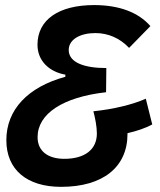

<svg xmlns="http://www.w3.org/2000/svg" viewBox="-20 -723 626 753"><path d="M346.2 -286.6C353.5 -258.8 359.9 -226.6 359.9 -199.2C359.9 -136.7 312.5 -100.1 232.4 -100.1C166.5 -100.1 127.4 -131.3 127.4 -185.1C127.4 -277.3 227.1 -342.3 396 -361.3L397 -456.1C310.1 -456.1 249.5 -478 249.5 -526.9C249.5 -568.4 294.4 -593.3 354 -593.3C403.8 -593.3 449.7 -573.7 486.3 -535.2L569.8 -620.6C522.9 -674.8 446.8 -703.1 349.1 -703.1C210 -703.1 127 -645.5 127 -547.4C127 -484.9 172.4 -441.4 236.3 -430.2V-421.9C89.4 -381.8 4.9 -293 4.9 -173.3C4.9 -58.1 84.5 9.8 219.7 9.8C383.3 9.8 480 -67.4 480 -197.3C480 -198.2 480 -199.2 480 -200.7C517.1 -209 550.8 -220.7 577.1 -234.9L551.8 -335.9C499.5 -312.5 423.3 -294.4 346.2 -286.6Z"/></svg>

Font: Cascadia Code SemiBold
Style: Italic
Weight: 600
Italic angle: -10°
Monospace: yes
Designer: Aaron Bell
Foundry: Saja Typeworks
Version: Version 2404.023